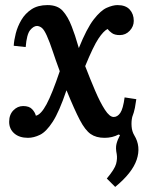

<svg xmlns="http://www.w3.org/2000/svg" viewBox="-20 -531 582 755"><path d="M90 11Q56 11 36 -6.5Q16 -24 16 -52Q16 -80 32.5 -97Q49 -114 71 -114Q95 -114 106.5 -101.5Q118 -89 121 -76Q141 -80 163 -121Q185 -162 215 -251Q198 -297 187 -330.5Q176 -364 164 -391Q154 -413 145.5 -420.5Q137 -428 126 -429Q112 -429 98.5 -412.5Q85 -396 81 -346L34 -351Q35 -372 42 -399.5Q49 -427 64 -452.5Q79 -478 104 -494.5Q129 -511 167 -511Q206 -511 226.5 -488.5Q247 -466 262 -427Q269 -409 275 -391Q281 -373 290 -342Q321 -419 348.5 -454.5Q376 -490 400 -500.5Q424 -511 442 -511Q474 -511 490 -493.5Q506 -476 506 -449Q506 -427 490 -410Q474 -393 451 -393Q431 -393 420 -401Q409 -409 403 -417Q387 -409 367 -379Q347 -349 315 -271Q335 -219 354.5 -173.5Q374 -128 392.5 -99.5Q411 -71 427 -71Q442 -71 453 -87Q464 -103 470 -148L516 -141Q514 -125 510.5 -107Q507 -89 500 -71Q496 -54 497.5 -34Q499 -14 508 1Q535 45 517.5 97Q500 149 433 204L400 171Q431 134 436.5 113.5Q442 93 439 75Q434 51 438 35Q442 19 452 0L446 -2Q422 11 391 11Q358 11 336.5 -4Q315 -19 294 -59Q273 -99 242 -175H241Q213 -92 187.5 -52.5Q162 -13 137.5 -1Q113 11 90 11Z"/></svg>

Font: Lora SemiBold
Style: Italic
Weight: 600
Italic angle: -3°
Designer: Olga Karpushina, Alexei Vanyashin (Cyrillic)
Foundry: Cyreal
Version: Version 3.011; ttfautohint (v1.8.4.7-5d5b)